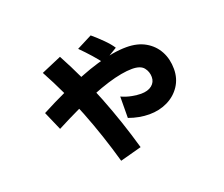

<svg xmlns="http://www.w3.org/2000/svg" viewBox="-116 -820 1232 1057"><g transform="rotate(-20 500.0 -292.0)"><path d="M660 -126Q632 -126 601.5 -131.5Q571 -137 541 -148L542 -273Q573 -259 603.5 -253.5Q634 -248 655 -248Q696 -248 719 -266.5Q742 -285 742 -315Q742 -346 723 -370Q704 -394 654 -394Q626 -394 589.5 -387.5Q553 -381 509 -367.5Q465 -354 412.5 -333Q360 -312 299.5 -283.5Q239 -255 170 -219L122 -329Q196 -368 261.5 -398Q327 -428 384 -450.5Q441 -473 490.5 -487.5Q540 -502 583.5 -509.5Q627 -517 666 -517Q731 -517 777 -490.5Q823 -464 847.5 -418.5Q872 -373 872 -315Q872 -259 843.5 -216Q815 -173 767 -149.5Q719 -126 660 -126ZM426 61Q380 -102 321.5 -251Q263 -400 186 -541L305 -592Q384 -446 445 -290.5Q506 -135 552 27ZM520 -479Q501 -505 473.5 -536Q446 -567 414 -599L504 -645Q535 -619 565 -589Q595 -559 611 -534Z"/></g></svg>

Font: Murecho Thin
Style: Bold
Weight: 700
Version: Version 1.010